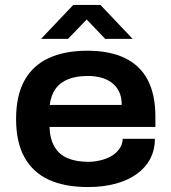

<svg xmlns="http://www.w3.org/2000/svg" viewBox="-20 -744 693 776"><path d="M335 12Q242 12 177.5 -17.5Q113 -47 79 -108Q45 -169 45 -263Q45 -357 78.5 -418Q112 -479 176.5 -509Q241 -539 333 -539Q423 -539 484.5 -509.5Q546 -480 577 -421Q608 -362 608 -273V-231H180Q182 -182 200.5 -150.5Q219 -119 253.5 -104.5Q288 -90 338 -90Q360 -90 384 -95.5Q408 -101 428 -112Q448 -123 461.5 -141Q475 -159 476 -183H606Q606 -138 587 -102Q568 -66 532.5 -40.5Q497 -15 447 -1.5Q397 12 335 12ZM181 -320H472Q472 -351 461.5 -373Q451 -395 432 -409.5Q413 -424 388 -430.5Q363 -437 334 -437Q289 -437 256 -424Q223 -411 204.5 -385Q186 -359 181 -320ZM146 -587 276 -724H386L516 -587H405L300 -697H361L255 -587Z"/></svg>

Font: Archivo SemiExpanded SemiBold
Style: Regular
Weight: 600
Width: 6
Designer: Hector Gatti
Foundry: Omnibus-Type
Version: Version 2.001